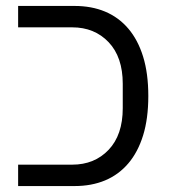

<svg xmlns="http://www.w3.org/2000/svg" viewBox="-20 -626 571 646"><path d="M41 -72H223Q298 -72 345.5 -122Q393 -172 393 -262V-344Q393 -434 345.5 -484Q298 -534 223 -534H41V-606H231Q288 -606 333.5 -587Q379 -568 411.5 -530Q444 -492 461.5 -435.5Q479 -379 479 -303Q479 -227 461.5 -170.5Q444 -114 411.5 -76Q379 -38 333.5 -19Q288 0 231 0H41Z"/></svg>

Font: IBM Plex Sans Hebrew
Style: Regular
Weight: 400
Designer: Mike Abbink, Paul van der Laan, Pieter van Rosmalen, Yanek Iontef
Foundry: Bold Monday
Version: Version 1.2